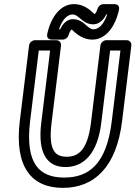

<svg xmlns="http://www.w3.org/2000/svg" viewBox="-20 -874 657 931"><path d="M126 -287 168 -629H223L180 -278C162 -131 208 -64 297 -64C387 -64 453 -130 471 -278L514 -629H564L522 -287C497 -79 412 -13 291 -13C171 -13 101 -80 126 -287ZM76 -287C49 -64 133 37 285 37C438 37 545 -65 572 -287L617 -654C618 -665 610 -679 595 -679H495C484 -679 469 -669 467 -654L421 -278C404 -142 357 -114 303 -114C250 -114 213 -141 230 -278L276 -654C277 -665 269 -679 254 -679H149C138 -679 123 -669 121 -654ZM434 -732C402 -732 388 -781 333 -781C303 -781 283 -756 272 -732H266C284 -786 311 -804 332 -804C364 -804 379 -756 433 -756C462 -756 484 -780 495 -804H500C481 -750 455 -732 434 -732ZM428 -682C494 -682 540 -747 557 -827C561 -848 546 -854 535 -854H481C471 -854 458 -846 454 -834C447 -812 440 -806 440 -806H439C433 -806 401 -854 338 -854C273 -854 226 -790 209 -709C205 -688 220 -682 231 -682H285C295 -682 308 -690 312 -702C318 -722 325 -730 327 -731C333 -730 367 -682 428 -682Z"/></svg>

Font: Falling Sky
Style: CondOuObl
Weight: 400
Designer: Paul D. Hunt
Foundry: Adobe Systems Incorporated
Version: Version 1.02